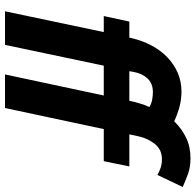

<svg xmlns="http://www.w3.org/2000/svg" viewBox="-27 -753 780 766"><g transform="rotate(90 363.0 -370.0)"><path d="M108 -394H44L66 -496H130L133 -509Q143 -550 162 -585.5Q181 -621 208.5 -647.5Q236 -674 270.5 -689Q305 -704 345 -704Q377 -704 406.5 -696Q436 -688 464 -675Q493 -705 529.5 -722.5Q566 -740 611 -740Q647 -740 674 -730Q701 -720 726 -709L678 -608Q666 -615 650.5 -620.5Q635 -626 615 -626Q577 -626 554.5 -598Q532 -570 524 -533L516 -496H644L623 -394H495L411 0H277L361 -394H242L159 0H25ZM382 -496Q386 -515 392.5 -537Q399 -559 407 -576Q394 -584 378 -587Q362 -590 348 -590Q313 -590 293 -568.5Q273 -547 267 -513L264 -496Z"/></g></svg>

Font: PTCRaleway
Style: Bold Italic
Weight: 700
Italic angle: -12°
Designer: Matt McInerney, Pablo Impallari, Rodrigo Fuenzalida
Foundry: Matt McInerney, Pablo Impallari, Rodrigo Fuenzalida
Version: Version 3.000g; ttfautohint (v1.5) -l 8 -r 28 -G 28 -x 14 -D